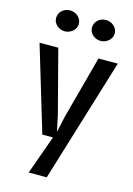

<svg xmlns="http://www.w3.org/2000/svg" viewBox="-139 -791 756 1088"><g transform="rotate(15 239.0 -247.0)"><path d="M12.2 -499H122.1L217.3 -134.3L238.3 -36.6L259.8 -134.3L357.9 -499H471.2L249 227.5H143.1L224.6 0H162.1ZM132.3 -598.1Q118.7 -598.1 106.7 -603Q94.7 -607.9 85.7 -616.2Q76.7 -624.5 71.5 -635.5Q66.4 -646.5 66.4 -659.2Q66.4 -672.4 71.5 -683.6Q76.7 -694.8 85.7 -703.1Q94.7 -711.4 106.7 -716.1Q118.7 -720.7 132.3 -720.7Q146 -720.7 158.2 -716.1Q170.4 -711.4 179.7 -703.1Q189 -694.8 194.3 -683.6Q199.7 -672.4 199.7 -659.2Q199.7 -646.5 194.3 -635.5Q189 -624.5 179.7 -616.2Q170.4 -607.9 158.2 -603Q146 -598.1 132.3 -598.1ZM342.8 -598.1Q329.1 -598.1 317.1 -603Q305.2 -607.9 296.1 -616.2Q287.1 -624.5 282 -635.5Q276.9 -646.5 276.9 -659.2Q276.9 -672.4 282 -683.6Q287.1 -694.8 296.1 -703.1Q305.2 -711.4 317.1 -716.1Q329.1 -720.7 342.8 -720.7Q356.4 -720.7 368.7 -716.1Q380.9 -711.4 390.1 -703.1Q399.4 -694.8 404.8 -683.6Q410.2 -672.4 410.2 -659.2Q410.2 -646.5 404.8 -635.5Q399.4 -624.5 390.1 -616.2Q380.9 -607.9 368.7 -603Q356.4 -598.1 342.8 -598.1Z"/></g></svg>

Font: Basic
Style: Regular
Weight: 400
Designer: Magnus Gaarde
Foundry: Magnus Gaarde
Version: Version 1.003; ttfautohint (v1.1) -l 6 -r 16 -G 0 -x 16 -D l